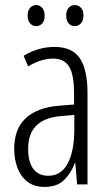

<svg xmlns="http://www.w3.org/2000/svg" viewBox="-20 -727 431 757"><path d="M195 -542Q264 -542 294.5 -497.5Q325 -453 325 -360V0H284L277 -84H275Q260 -44 232.5 -17Q205 10 156 10Q114 10 87.5 -11Q61 -32 48.5 -66Q36 -100 36 -140Q36 -219 81.5 -261Q127 -303 211 -310L272 -315V-358Q272 -433 252.5 -464.5Q233 -496 189 -496Q168 -496 143.5 -489Q119 -482 91 -465L73 -507Q130 -542 195 -542ZM217 -269Q91 -257 91 -141Q91 -88 111.5 -61Q132 -34 170 -34Q222 -34 247.5 -83.5Q273 -133 273 -216V-274ZM89 -666Q89 -685 98.5 -696Q108 -707 123 -707Q137 -707 146.5 -696Q156 -685 156 -666Q156 -645 146.5 -634.5Q137 -624 123 -624Q108 -624 98.5 -635Q89 -646 89 -666ZM241 -666Q241 -685 250.5 -696Q260 -707 275 -707Q289 -707 299 -696.5Q309 -686 309 -666Q309 -646 299 -635Q289 -624 275 -624Q260 -624 250.5 -635Q241 -646 241 -666Z"/></svg>

Font: Noto Sans Myanmar ExtraCondensed Light
Style: Regular
Weight: 300
Width: 2
Designer: Monotype Design Team
Foundry: Monotype Imaging Inc.
Version: Version 2.107; ttfautohint (v1.8.4.7-5d5b)